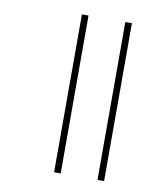

<svg xmlns="http://www.w3.org/2000/svg" viewBox="-73 -683 641 745"><g transform="rotate(10 247.0 -311.0)"><path d="M361 -622V0H387V-622ZM190 -622V0H216V-622Z"/></g></svg>

Font: Noto Sans Condensed Thin
Style: Italic
Weight: 100
Width: 3
Italic angle: -12°
Designer: Monotype Design Team
Foundry: Monotype Imaging Inc.
Version: Version 2.013